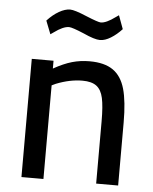

<svg xmlns="http://www.w3.org/2000/svg" viewBox="-52 -765 646 809"><g transform="rotate(5 271.0 -360.5)"><path d="M69 0ZM69 -500H161V-467Q204 -491 239 -501Q274 -511 313 -511Q376 -511 412 -486Q448 -461 463 -408.5Q478 -356 478 -266V0H385V-264Q385 -327 377.5 -361.5Q370 -396 349.5 -411.5Q329 -427 290 -427Q237 -427 179 -404L162 -396V0H69ZM277 -626Q227 -647 214 -647Q189 -647 151 -619L138 -610L116 -666Q140 -692 165.5 -706.5Q191 -721 212 -721Q231 -721 283 -699Q334 -678 345 -678Q368 -678 406 -706L419 -715L440 -658Q418 -634 393.5 -619Q369 -604 348 -604Q325 -604 277 -626Z"/></g></svg>

Font: sheba-seeBold
Style: Regular
Weight: 600
Designer: Mohamed Galeb, the designers
Foundry: Kief Type Foundry
Version: Version 2.010; ttfautohint (v1.5.33-1714) -l 8 -r 50 -G 200 